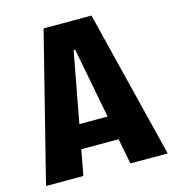

<svg xmlns="http://www.w3.org/2000/svg" viewBox="-101 -744 751 829"><g transform="rotate(-15 275.0 -330.0)"><path d="M3 0 169 -660H383L547 0H380L277 -536H270L170 0ZM116 -114V-221H442V-114Z"/></g></svg>

Font: Bricolage Grotesque 96pt ExtraBold SemiCondensed
Style: Regular
Weight: 800
Width: 4
Version: Version 1.001;gftools[0.9.33.dev8+g029e19f]